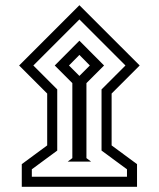

<svg xmlns="http://www.w3.org/2000/svg" viewBox="-20 -654 616 745"><path d="M54.2 -399.9 288.1 -633.8 522 -399.9 413.1 -291V-89.8L511.7 -17.1V70.8H64.5V-17.1L163.1 -89.8V-291ZM109.4 -399.9 202.1 -307.1V-69.8L103.5 2.9V31.7H472.7V2.9L374 -69.8V-307.1L466.8 -399.9L288.1 -578.6ZM242.7 -26.9 260.7 -40.5V-331.5L192.4 -399.9L288.1 -496.1L383.8 -399.9L315.4 -331.5V-40.5L333.5 -26.9ZM247.6 -399.9 288.1 -359.4 328.6 -399.9 288.1 -440.9Z"/></svg>

Font: Vazir Black WOL-UI
Style: Black-WOL-UI
Weight: 900
Designer: Saber Rastikerdar
Foundry: Saber Rastikerdar
Version: Version 30.0.0